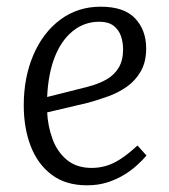

<svg xmlns="http://www.w3.org/2000/svg" viewBox="-20 -540 504 574"><path d="M281 -520Q351 -520 384 -485Q417 -450 417 -395Q417 -355 401 -327Q385 -299 359.5 -281Q334 -263 303.5 -252Q273 -241 244 -233L121 -204Q123 -163 137 -124.5Q151 -86 180 -62Q209 -38 254 -38Q277 -38 298.5 -44.5Q320 -51 342.5 -66Q365 -81 391 -105L418 -75Q406 -61 389 -45.5Q372 -30 349.5 -16.5Q327 -3 300 5.5Q273 14 240 14Q176 14 134 -18Q92 -50 71.5 -104Q51 -158 51 -225Q51 -308 79.5 -375Q108 -442 160 -481Q212 -520 281 -520ZM348 -392Q348 -414 341.5 -432.5Q335 -451 319.5 -463Q304 -475 277 -475Q232 -475 197.5 -447Q163 -419 143.5 -369Q124 -319 121 -250L240 -280Q275 -289 298.5 -302.5Q322 -316 335 -338Q348 -360 348 -392Z"/></svg>

Font: Literata 18pt Light
Style: Italic
Weight: 300
Italic angle: -2°
Designer: Latin by Veronika Burian and Jose Scaglione. Greek by Irene Vlachou. Cyrillic by Vera Evstafieva
Foundry: TypeTogether
Version: Version 3.103;gftools[0.9.29]